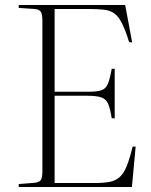

<svg xmlns="http://www.w3.org/2000/svg" viewBox="-20 -750 607 770"><path d="M55 0V-12L119 -17Q138 -19 144 -28.5Q150 -38 150 -63V-666Q150 -693 143.5 -703Q137 -713 117 -714L55 -718V-730H482L510 -580L498 -581Q483 -629 469.5 -656Q456 -683 439.5 -695.5Q423 -708 397.5 -711Q372 -714 333 -714H199V-382H333Q371 -382 388 -388.5Q405 -395 413 -414.5Q421 -434 428 -474H440V-275L428 -276Q422 -314 414 -333Q406 -352 387.5 -359Q369 -366 329 -366H199V-16H359Q395 -16 419 -20.5Q443 -25 459.5 -39.5Q476 -54 488 -83.5Q500 -113 512 -162H524L509 0Z"/></svg>

Font: Display Extralight
Style: Regular
Weight: 200
Designer: Latin by Veronika Burian and Jose Scaglione. Greek by Irene Vlachou. Cyrillic by Vera Evstafieva.
Foundry: TypeTogether
Version: Version 3.002